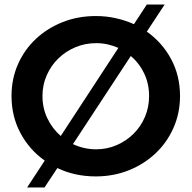

<svg xmlns="http://www.w3.org/2000/svg" viewBox="-20 -775 849 850"><path d="M630 -635Q698 -587 737.5 -513.5Q777 -440 777 -350Q777 -275 748.5 -210Q720 -145 669.5 -97Q619 -49 551 -21.5Q483 6 404 6Q311 6 234 -31L177 55H100L178 -64Q110 -112 70.5 -186Q31 -260 31 -350Q31 -426 59.5 -490.5Q88 -555 138.5 -602.5Q189 -650 257 -677Q325 -704 404 -704Q450 -704 492.5 -694.5Q535 -685 573 -668L630 -755H709ZM168 -350Q168 -296 190 -250.5Q212 -205 249 -173L504 -563Q481 -573 456.5 -578.5Q432 -584 406 -584Q357 -584 314 -566Q271 -548 238.5 -516.5Q206 -485 187 -442Q168 -399 168 -350ZM406 -114Q454 -114 496.5 -132.5Q539 -151 571 -182.5Q603 -214 621.5 -257Q640 -300 640 -350Q640 -404 618.5 -449.5Q597 -495 559 -527L303 -137Q352 -114 406 -114Z"/></svg>

Font: QuotatisMedium
Style: Regular
Weight: 500
Designer: Julieta Ulanovsky
Foundry: Quotatis-Medium
Version: Version 4.000;PS 004.000;hotconv 1.0.88;makeotf.lib2.5.64775